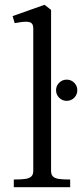

<svg xmlns="http://www.w3.org/2000/svg" viewBox="-20 -780 342 800"><path d="M118.6 -67.6V-660.5Q118.6 -675.6 112.5 -682.3Q106.4 -689 90.1 -689.4Q73.9 -689.9 41.2 -683.6L32.5 -712.9L165.6 -760L192.8 -738.8V-67.6Q192.8 -52.9 200.2 -45.2Q207.6 -37.6 223.2 -34.8Q238.9 -32 272.4 -32V0H37.5V-32Q71.4 -32 87.3 -34.8Q103.2 -37.6 110.9 -45.2Q118.6 -52.9 118.6 -67.6ZM213.6 -404Q213.6 -422.4 226.6 -435.3Q239.5 -448.2 257.9 -448.2Q276.2 -448.2 289.2 -435.3Q302.1 -422.3 302.1 -404Q302.1 -385.6 289.2 -372.7Q276.2 -359.8 257.9 -359.8Q239.5 -359.8 226.6 -372.7Q213.6 -385.7 213.6 -404Z"/></svg>

Font: Didactic
Style: Regular
Weight: 400
Designer: Tyler Finck
Foundry: Etcetera Type Co
Version: Version 3.007;FEAKit 1.0